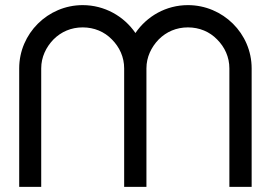

<svg xmlns="http://www.w3.org/2000/svg" viewBox="-20 -730 1058 750"><path d="M714 -710C629 -710 554 -667 509 -601C464 -667 388 -710 303 -710C167 -710 55 -599 55 -463V0H141V-463C141 -507 160 -546 189 -576C219 -606 258 -623 303 -623C348 -623 388 -606 417 -576C447 -546 465 -507 465 -463V0H552V-463C552 -507 571 -546 600 -576C630 -606 669 -623 714 -623C759 -623 799 -606 828 -576C858 -546 876 -507 876 -463V0H963V-463C963 -599 851 -710 714 -710Z"/></svg>

Font: Radis Sans
Style: Regular
Weight: 400
Designer: Gaël Goy
Foundry: Gaël Goy
Version: 1.0